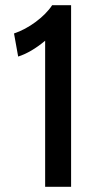

<svg xmlns="http://www.w3.org/2000/svg" viewBox="-20 -720 395 740"><path d="M254 0H154V-563Q100 -518 50 -502L34 -591Q55 -598 76.5 -609.5Q98 -621 117.5 -635.5Q137 -650 153.5 -666.5Q170 -683 181 -700H254Z"/></svg>

Font: Cabin
Style: Regular
Weight: 400
Designer: Pablo Impallari
Foundry: Pablo Impallari
Version: Version 1.007